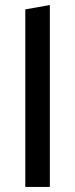

<svg xmlns="http://www.w3.org/2000/svg" viewBox="-20 -739 296 759"><path d="M80 0V-702L177 -719V0Z"/></svg>

Font: Ysabeau Office SemiBold
Style: Regular
Weight: 600
Designer: Christian Thalmann (Catharsis Fonts)
Version: Version 2.001;gftools[0.9.30]; featfreeze: tnum,lnum,ss02